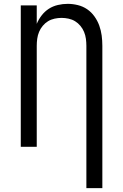

<svg xmlns="http://www.w3.org/2000/svg" viewBox="-20 -763 640 998"><path d="M429 215V-525Q429 -543 426.5 -561.5Q424 -580 417 -597Q410 -614 398 -628.5Q386 -643 370.5 -652.5Q355 -662 336.5 -666Q318 -670 300 -670Q282 -670 263.5 -666Q245 -662 229.5 -652.5Q214 -643 202 -628.5Q190 -614 183 -597Q176 -580 173.5 -561.5Q171 -543 171 -525V0H88V-735H171V-639Q181 -663 197 -683.5Q213 -704 234 -717.5Q255 -731 280.5 -737Q306 -743 332 -743Q358 -743 384.5 -736.5Q411 -730 433 -715Q455 -700 471 -677.5Q487 -655 496 -630Q505 -605 508.5 -578.5Q512 -552 512 -525V215Z"/></svg>

Font: Iosevka SS04 Extended
Style: Regular
Weight: 400
Width: 7
Monospace: yes
Designer: Belleve Invis
Foundry: Belleve Invis
Version: Version 19.0.0; ttfautohint (v1.8.4)